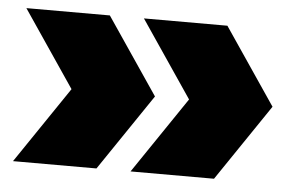

<svg xmlns="http://www.w3.org/2000/svg" viewBox="-39 -560 858 550"><g transform="rotate(5 389.5 -285.0)"><path d="M16 -65 165 -285 16 -505H256L405 -285L256 -65ZM354 -65 503 -285 354 -505H594L743 -285L594 -65Z"/></g></svg>

Font: Encode Sans Expanded Black
Style: Regular
Weight: 900
Width: 7
Designer: Multiple Designers
Foundry: Impallari Type
Version: Version 3.000; ttfautohint (v1.8.3) -l 8 -r 50 -G 200 -x 14 